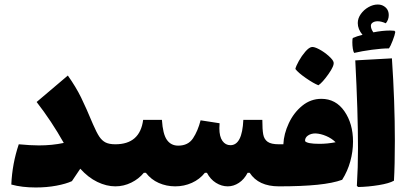

<svg xmlns="http://www.w3.org/2000/svg" viewBox="-20 -824 1806 849"><path d="M517 -93Q517 -45 511 -22.5Q505 0 490 0Q451 0 410.5 -19.5Q370 -39 335 -78Q323 -59 298 -23Q272 -11 229.5 -3Q187 5 138 5Q77 5 30 -8Q34 -100 63 -186Q115 -181 152 -181Q211 -181 262 -192Q208 -288 142 -373L280 -490Q316 -439 338.5 -393Q361 -347 391 -275Q407 -238 419 -220Q431 -202 447 -194Q463 -186 490 -186Q506 -186 511.5 -163Q517 -140 517 -93Z M1240 -93Q1240 -45 1234 -22.5Q1228 0 1213 0Q1123 0 1084 -60H1075Q1060 -31 1036.5 -15.5Q1013 0 987 0Q960 0 935 -15.5Q910 -31 895 -60H886Q863 -31 828.5 -15.5Q794 0 755 0Q716 0 682 -15Q648 -30 625 -60H616Q594 -33 560.5 -16.5Q527 0 490 0Q475 0 469 -22.5Q463 -45 463 -93Q463 -140 468.5 -163Q474 -186 490 -186Q599 -186 613 -294H696Q700 -231 718 -205.5Q736 -180 768 -180Q812 -180 833.5 -212.5Q855 -245 867 -292L951 -279Q950 -271 950 -257Q950 -220 963.5 -201Q977 -182 999 -182Q1051 -182 1056 -294H1140Q1140 -251 1144 -229.5Q1148 -208 1163.5 -197Q1179 -186 1213 -186Q1229 -186 1234.5 -163Q1240 -140 1240 -93Z M1541 -198Q1541 -154 1529 -110.5Q1517 -67 1493 -29Q1452 -14 1383.5 -7Q1315 0 1213 0Q1198 0 1192 -22.5Q1186 -45 1186 -93Q1186 -140 1191.5 -163Q1197 -186 1213 -186H1233Q1235 -232 1257 -279Q1279 -326 1316.5 -356.5Q1354 -387 1401 -387Q1465 -387 1503 -332Q1541 -277 1541 -198ZM1464 -195Q1447 -212 1422.5 -222.5Q1398 -233 1375 -234Q1355 -234 1341.5 -224.5Q1328 -215 1329 -200Q1338 -188 1393 -188Q1427 -188 1464 -195ZM1286 -519Q1289 -532 1301.5 -554.5Q1314 -577 1330 -595.5Q1346 -614 1358 -616Q1369 -618 1391.5 -606Q1414 -594 1433.5 -576.5Q1453 -559 1455 -549Q1459 -534 1432.5 -496.5Q1406 -459 1388 -447Q1367 -455 1333 -478.5Q1299 -502 1286 -519Z M1558 -2Q1563 -82 1563 -168Q1563 -329 1551 -557L1713 -566Q1726 -374 1726 -202Q1726 -93 1722 -25Q1701 -13 1655 -5.5Q1609 2 1564 3ZM1728 -683Q1726 -669 1716 -643.5Q1706 -618 1700 -610Q1669 -610 1624.5 -604Q1580 -598 1546 -590Q1542 -596 1540 -609.5Q1538 -623 1538 -637Q1538 -652 1540 -656Q1558 -664 1583 -670Q1562 -695 1562 -722Q1562 -743 1575.5 -762Q1589 -781 1609.5 -792.5Q1630 -804 1650 -804Q1666 -804 1677 -797Q1699 -784 1699 -757Q1699 -737 1686 -721Q1666 -730 1650 -730Q1637 -730 1628.5 -724.5Q1620 -719 1620 -710Q1620 -696 1631 -681Q1671 -689 1705 -689L1724 -688Z"/></svg>

Font: Lalezar
Style: Regular
Weight: 400
Designer: Borna Izadpanah
Foundry: Borna Izadpanah
Version: Version 1.003